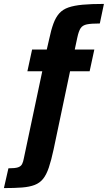

<svg xmlns="http://www.w3.org/2000/svg" viewBox="-89 -763 551 981"><path d="M-69 198 -46 97Q-12 97 3 92Q18 87 24 75Q30 63 33 45L127 -399H51L75 -510H150L162 -562Q172 -610 184 -642.5Q196 -675 214 -695Q232 -715 261 -725Q290 -735 334 -739Q378 -743 442 -743L421 -643Q377 -643 355 -638.5Q333 -634 323 -619Q313 -604 306 -571L293 -510H393L369 -399H269L185 0Q173 56 160.5 93Q148 130 131 151Q114 172 88 182Q62 192 24 195Q-14 198 -69 198Z"/></svg>

Font: Saira SemiCondensed
Style: Bold Italic
Weight: 700
Width: 4
Italic angle: -12°
Designer: Hector Gatti with collaboration of the Omnibus-Type team
Foundry: Omnibus-Type
Version: Version 1.101